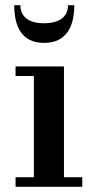

<svg xmlns="http://www.w3.org/2000/svg" viewBox="-20 -714 374 734"><path d="M58 -694H34.5C34.5 -615.5 61 -550 148.5 -550C236 -550 264 -615.5 264 -694H240C240 -646.5 202 -625 148.5 -625C95 -625 58 -646.5 58 -694ZM39.5 -36.5V0H294.5V-36.5H224.5V-460H39.5V-423.5H109.5V-36.5Z"/></svg>

Font: Bodoni* 06pt Medium
Style: Regular
Weight: 500
Version: Version 2.3